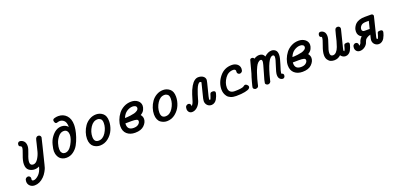

<svg xmlns="http://www.w3.org/2000/svg" viewBox="6 -1609 5798 2828"><g transform="rotate(-20 2904.5 -194.5)"><path d="M111.8 130.9Q111.8 97.7 127 83.3Q142.1 68.8 160.2 68.8Q176.3 68.8 187.7 79.8Q199.2 90.8 199.2 107.9Q199.2 111.8 198 117.9Q196.8 124 196.8 127.9Q196.8 149.9 222.2 149.9Q257.3 149.9 301.8 108.9Q346.2 67.9 366.2 -14.2Q330.1 3.9 293 3.9Q243.2 3.9 205.1 -24.7Q167 -53.2 167 -120.1Q167 -174.3 198 -254.6Q229 -335 229 -359.9Q229 -381.8 209 -387.9Q189 -394 188 -414.1Q188 -422.9 189.9 -432.4Q191.9 -441.9 200.9 -451.4Q210 -460.9 224.1 -460.9Q256.3 -460.9 284.2 -435.1Q312 -409.2 312 -356Q312 -316.9 281 -241.5Q250 -166 250 -123Q250 -71.3 297.9 -70.8Q338.9 -70.8 370.8 -118.9Q402.8 -167 418.5 -223.4Q434.1 -279.8 448 -341.8Q461.9 -403.8 467.8 -417Q481.9 -443.8 507.8 -443.8Q524.9 -443.8 536.4 -432.9Q547.9 -421.9 547.9 -404.8Q547.9 -399.9 513.2 -261.2L451.2 -12.2Q443.4 18.6 438.2 35.2Q433.1 51.8 412.1 89.8Q391.1 127.9 360.8 158.2Q292 226.1 213.9 226.1Q168.9 226.1 140.4 199Q111.8 171.9 111.8 130.9Z M647.9 -149.9Q647.9 -184.1 663.8 -247.1Q679.7 -310.1 710 -353Q781.7 -457 876 -457Q937 -457 978 -412.1Q977.1 -482.9 948 -511Q918.9 -539.1 880.9 -539.1Q866.7 -539.1 850.3 -533.9Q834 -528.8 830.1 -528.8Q812 -528.8 804 -545.4Q795.9 -562 795.9 -576.2Q795.9 -598.1 825.9 -606.7Q856 -615.2 884.8 -615.2Q961.9 -615.2 1012 -562.5Q1062 -509.8 1062 -413.1Q1062 -385.3 1054.9 -339.6Q1047.9 -293.9 1027.8 -232.9Q1007.8 -171.9 979.2 -119.9Q950.7 -67.9 901.4 -32Q852.1 3.9 792 3.9Q758.8 3.9 732.9 -7.1Q707 -18.1 691.4 -33.9Q675.8 -49.8 665.8 -71.3Q655.8 -92.8 651.9 -112.3Q647.9 -131.8 647.9 -149.9ZM731.9 -152.8Q731.9 -134.8 735.8 -118.4Q739.7 -102.1 755.4 -86.4Q771 -70.8 795.9 -70.8Q858.9 -70.8 906 -153.8Q953.1 -236.8 953.1 -298.8Q953.1 -332 937 -356.4Q920.9 -380.9 882.8 -380.9Q835 -380.9 798.3 -335.4Q761.7 -290 746.8 -240Q731.9 -189.9 731.9 -152.8Z M1168.9 -153.8Q1168.9 -202.6 1185.8 -253.9Q1202.6 -305.2 1233.2 -348.6Q1263.7 -392.1 1312.3 -420.2Q1360.8 -448.2 1417 -448.2Q1475.1 -448.2 1520 -411.1Q1564.9 -374 1564.9 -291Q1564.9 -224.1 1536.9 -157.5Q1508.8 -90.8 1450.2 -43.5Q1391.6 3.9 1317.9 3.9Q1293 3.9 1268.8 -3.7Q1244.6 -11.2 1221.2 -27.6Q1197.8 -43.9 1183.3 -76.4Q1168.9 -108.9 1168.9 -153.8ZM1252.9 -154.8Q1252.9 -70.8 1322.8 -70.8Q1390.6 -70.8 1436.3 -142.8Q1481.9 -214.8 1481.9 -290Q1481.9 -337.9 1460 -355.5Q1438 -373 1411.6 -373Q1343.8 -373 1298.3 -302.5Q1252.9 -231.9 1252.9 -154.8Z M1693.8 -157.2Q1693.8 -205.1 1712.9 -255.6Q1731.9 -306.2 1765.4 -349.6Q1798.8 -393.1 1851.3 -420.7Q1903.8 -448.2 1964.8 -448.2Q2025.9 -448.2 2066.4 -416Q2106.9 -383.8 2106.9 -334Q2106.9 -306.2 2090.8 -272Q2074.7 -237.8 2032.7 -213.9Q2059.6 -180.7 2059.6 -145Q2059.6 -91.8 2011.2 -43.9Q1962.9 3.9 1868.7 3.9Q1789.6 3.9 1741.7 -38.6Q1693.8 -81.1 1693.8 -157.2ZM1777.8 -159.2Q1777.8 -71.3 1871.6 -70.8Q1920.4 -70.8 1947.5 -93Q1974.6 -115.2 1974.6 -141.1Q1974.6 -162.1 1951.2 -169.4Q1927.7 -176.8 1866.7 -176.8Q1863.8 -176.8 1851.3 -176.3Q1838.9 -175.8 1813.5 -175.8H1778.8Q1778.8 -172.9 1778.3 -167Q1777.8 -161.1 1777.8 -159.2ZM1799.8 -252H1800.8Q1814 -252 1831.3 -252.4Q1848.6 -252.9 1885.3 -257.6Q1921.9 -262.2 1949.7 -269.5Q1977.5 -276.9 1999.5 -293Q2021.5 -309.1 2021.5 -331.1Q2021.5 -352.1 2004.2 -362.5Q1986.8 -373 1961.9 -373Q1917 -373 1871.3 -344Q1825.7 -314.9 1799.8 -252Z M2218.8 -153.8Q2218.8 -202.6 2235.6 -253.9Q2252.4 -305.2 2283 -348.6Q2313.5 -392.1 2362.1 -420.2Q2410.6 -448.2 2466.8 -448.2Q2524.9 -448.2 2569.8 -411.1Q2614.7 -374 2614.7 -291Q2614.7 -224.1 2586.7 -157.5Q2558.6 -90.8 2500 -43.5Q2441.4 3.9 2367.7 3.9Q2342.8 3.9 2318.6 -3.7Q2294.4 -11.2 2271 -27.6Q2247.6 -43.9 2233.2 -76.4Q2218.8 -108.9 2218.8 -153.8ZM2302.7 -154.8Q2302.7 -70.8 2372.6 -70.8Q2440.4 -70.8 2486.1 -142.8Q2531.7 -214.8 2531.7 -290Q2531.7 -337.9 2509.8 -355.5Q2487.8 -373 2461.4 -373Q2393.6 -373 2348.1 -302.5Q2302.7 -231.9 2302.7 -154.8Z M2696.3 -66.9Q2696.3 -99.1 2711.4 -113.5Q2726.6 -127.9 2744.6 -127.9Q2761.7 -127.9 2772.2 -116.9Q2782.7 -106 2782.7 -86.9Q2782.7 -85.9 2782.2 -83Q2781.7 -80.1 2781.7 -79.1Q2806.6 -102.1 2818.6 -141.1Q2830.6 -180.2 2849.1 -240.5Q2867.7 -300.8 2900.4 -357.9Q2953.6 -447.8 3017.6 -448.2Q3064.5 -448.2 3094 -426Q3123.5 -403.8 3123.5 -368.2Q3123.5 -354 3091.1 -230Q3058.6 -106 3058.6 -91.8Q3058.6 -75.7 3067.4 -74.2Q3079.6 -75.2 3092 -118.7Q3104.5 -162.1 3110.4 -168Q3119.1 -177.7 3142.6 -178.2Q3185.5 -178.2 3185.5 -147.9Q3185.5 -145 3182.6 -131.1Q3179.7 -117.2 3170.7 -93.5Q3161.6 -69.8 3149.2 -48.3Q3136.7 -26.9 3114.5 -11.5Q3092.3 3.9 3065.4 3.9Q3025.4 3.9 3000 -22.9Q2974.6 -49.8 2974.6 -89.8Q2974.6 -104 2980 -127.9Q2985.4 -151.9 3036.6 -354Q3036.6 -355 3037.1 -356.4Q3037.6 -357.9 3037.6 -358.9Q3037.6 -372.1 3016.6 -372.1Q3001.5 -372.1 2983.9 -347.7Q2966.3 -323.2 2951.9 -285.6Q2937.5 -248 2926.5 -213.6Q2915.5 -179.2 2906.7 -147.9L2898.4 -117.2Q2878.4 -61 2841.1 -28.6Q2803.7 3.9 2761.7 3.9Q2731.9 3.9 2714.1 -16.1Q2696.3 -36.1 2696.3 -66.9Z M3278.3 -159.2Q3278.3 -267.1 3351.8 -357.7Q3425.3 -448.2 3541.5 -448.2Q3593.3 -448.2 3627.4 -420.7Q3661.6 -393.1 3661.6 -348.1Q3661.6 -315.9 3647 -301.5Q3632.3 -287.1 3614.3 -287.1Q3599.1 -287.1 3587.2 -298.1Q3575.2 -309.1 3575.2 -325.2Q3575.2 -329.1 3575.7 -335Q3576.2 -340.8 3576.2 -344.2Q3576.2 -357.4 3565.7 -365.2Q3555.2 -373 3538.6 -373Q3458.5 -372.1 3410.4 -303Q3362.3 -233.9 3362.3 -161.1Q3362.3 -71.3 3455.6 -70.8Q3512.7 -70.8 3548.6 -76.4Q3584.5 -82 3594.5 -89.1Q3604.5 -96.2 3613 -101.6Q3621.6 -106.9 3631.3 -106.9Q3644.5 -106.9 3659.9 -91.6Q3675.3 -76.2 3675.3 -62Q3675.3 -46.9 3659.4 -33Q3643.6 -19 3590.1 -7.6Q3536.6 3.9 3451.2 3.9Q3402.3 3.9 3366.9 -11Q3331.5 -25.9 3313 -51.5Q3294.4 -77.1 3286.4 -103.8Q3278.3 -130.4 3278.3 -159.2Z M3719.2 -29.8Q3719.2 -41 3738.8 -113.5Q3758.3 -186 3774.4 -231Q3781.2 -251 3802.7 -336.4Q3824.2 -421.9 3827.1 -428.2Q3836.9 -444.3 3856.4 -443.8Q3882.3 -443.8 3890.1 -420.9Q3932.1 -447.8 3972.2 -448.2Q4033.2 -448.2 4053.2 -396Q4109.4 -447.8 4164.6 -448.2Q4199.7 -448.2 4226.1 -426Q4252.4 -403.8 4252.4 -352.1Q4252.4 -305.2 4220 -207.5Q4187.5 -109.9 4187.5 -90.8Q4187.5 -85 4189.5 -75.2Q4206.5 -74.2 4213.4 -64.7Q4220.2 -55.2 4220.2 -46.9Q4220.2 -38.1 4218.3 -29.1Q4216.3 -20 4207.8 -10Q4199.2 0 4184.1 0Q4159.2 0 4138.7 -20Q4118.2 -40 4118.2 -82Q4118.2 -120.1 4150.6 -214.1Q4183.1 -308.1 4183.1 -341.8Q4183.1 -372.6 4159.2 -373Q4078.1 -373 4000.5 -49.8Q3998.5 -41 3997.6 -38.1Q3997.6 -33.2 3995.4 -26.1Q3993.2 -19 3981.7 -7.6Q3970.2 3.9 3952.1 3.9Q3938 3.9 3924.6 -5.6Q3911.1 -15.1 3911.1 -28.8Q3911.1 -50.8 3951.2 -182.9Q3991.2 -314.9 3991.2 -341.8Q3991.2 -372.6 3969.2 -373L3968.3 -372.1Q3947.3 -372.1 3926.3 -351.6Q3905.3 -331.1 3889.4 -297.6Q3873.5 -264.2 3867.4 -248Q3861.3 -231.9 3855.5 -214.8Q3839.4 -168 3827.9 -126.5Q3816.4 -85 3812.7 -65.9Q3809.1 -46.9 3804.7 -31.5Q3800.3 -16.1 3794.9 -10.5Q3789.6 -4.9 3778.3 -1Q3763.2 3.9 3760.3 3.9Q3747.1 3.9 3733.2 -5.4Q3719.2 -14.6 3719.2 -29.8Z M4318.4 -157.2Q4318.4 -205.1 4337.4 -255.6Q4356.4 -306.2 4389.9 -349.6Q4423.3 -393.1 4475.8 -420.7Q4528.3 -448.2 4589.4 -448.2Q4650.4 -448.2 4690.9 -416Q4731.4 -383.8 4731.4 -334Q4731.4 -306.2 4715.3 -272Q4699.2 -237.8 4657.2 -213.9Q4684.1 -180.7 4684.1 -145Q4684.1 -91.8 4635.7 -43.9Q4587.4 3.9 4493.2 3.9Q4414.1 3.9 4366.2 -38.6Q4318.4 -81.1 4318.4 -157.2ZM4402.3 -159.2Q4402.3 -71.3 4496.1 -70.8Q4544.9 -70.8 4572 -93Q4599.1 -115.2 4599.1 -141.1Q4599.1 -162.1 4575.7 -169.4Q4552.2 -176.8 4491.2 -176.8Q4488.3 -176.8 4475.8 -176.3Q4463.4 -175.8 4438 -175.8H4403.3Q4403.3 -172.9 4402.8 -167Q4402.3 -161.1 4402.3 -159.2ZM4424.3 -252H4425.3Q4438.5 -252 4455.8 -252.4Q4473.1 -252.9 4509.8 -257.6Q4546.4 -262.2 4574.2 -269.5Q4602.1 -276.9 4624 -293Q4646 -309.1 4646 -331.1Q4646 -352.1 4628.7 -362.5Q4611.3 -373 4586.4 -373Q4541.5 -373 4495.8 -344Q4450.2 -314.9 4424.3 -252Z M4870.1 -118.2Q4870.1 -173.3 4902.1 -258.1Q4934.1 -342.8 4934.1 -370.1Q4934.1 -374 4933.6 -376Q4933.1 -377.9 4933.1 -379.4Q4933.1 -380.9 4931.2 -381.8L4929.2 -383.8L4926.3 -386.2Q4922.4 -387.2 4920.9 -387.2Q4900.9 -394 4900.9 -417Q4900.9 -432.1 4908.9 -446.5Q4917 -460.9 4936 -460.9Q4965.8 -460.9 4990.5 -438Q5015.1 -415 5015.1 -365.2Q5015.1 -324.2 4984.6 -243.7Q4954.1 -163.1 4954.1 -121.1Q4954.1 -72.3 4996.1 -71.8Q5024.9 -71.8 5049.1 -97.4Q5073.2 -123 5089.1 -166.5Q5105 -210 5116 -252Q5127 -293.9 5137.9 -342.5Q5148.9 -391.1 5156.2 -411.1Q5166 -444.3 5200.2 -443.8Q5216.3 -443.8 5227.8 -432.9Q5239.3 -421.9 5239.3 -404.8L5235.4 -384.8L5169.9 -123Q5163.1 -93.3 5163.1 -88.9Q5163.1 -77.6 5172.4 -70.8Q5188.5 -94.7 5194.3 -124.3Q5200.2 -153.8 5208.3 -165.3Q5216.3 -176.8 5243.2 -176.8Q5260.3 -176.8 5263.2 -175.8Q5285.2 -169.9 5285.2 -147.9Q5285.2 -145 5282.2 -131.1Q5279.3 -117.2 5270.8 -93.5Q5262.2 -69.8 5250.2 -48.3Q5238.3 -26.9 5216.3 -11.5Q5194.3 3.9 5168 3.9Q5122.1 3.9 5092.3 -37.1Q5049.3 3.9 4991.2 3.9Q4962.4 3.9 4936.8 -5.6Q4911.1 -15.1 4890.6 -44.2Q4870.1 -73.2 4870.1 -118.2Z M5320.8 -69.8Q5320.8 -99.6 5335.4 -113.8Q5350.1 -127.9 5368.2 -127.9Q5384.3 -127.9 5395.8 -116.9Q5407.2 -106 5407.2 -88.9Q5407.2 -83 5404.8 -73.2Q5421.9 -80.1 5429.9 -92.5Q5438 -105 5440.9 -117.9Q5443.8 -130.9 5455.3 -150.9Q5466.8 -170.9 5487.8 -190.9Q5430.7 -219.7 5431.2 -283.2Q5431.2 -298.3 5434.6 -315.7Q5438 -333 5450.9 -356.9Q5463.9 -380.9 5483.9 -399.4Q5503.9 -418 5541 -430.9Q5578.1 -443.8 5626 -443.8H5727.1Q5742.2 -443.8 5750.5 -435.3Q5758.8 -426.8 5760.3 -415Q5760.3 -409.2 5755.9 -395L5685.1 -107.9Q5682.1 -92.8 5682.1 -90.8Q5682.1 -78.6 5688.5 -74.7Q5694.8 -70.8 5700.2 -78.1Q5709 -90.3 5718.5 -124.8Q5728 -159.2 5729 -161.1Q5736.8 -177.2 5764.2 -176.8H5777.8Q5792 -176.8 5800.5 -168.9Q5809.1 -161.1 5809.1 -147.9Q5809.1 -145 5806.2 -130.6Q5803.2 -116.2 5794.2 -92.5Q5785.2 -68.8 5772.7 -47.9Q5760.3 -26.9 5738 -11.5Q5715.8 3.9 5689.9 3.9Q5650.9 3.9 5624.5 -22Q5598.1 -47.9 5598.1 -88.9Q5598.1 -102.1 5615.2 -169.9Q5581.1 -161.1 5560.5 -147Q5540 -132.8 5533.4 -123.3Q5526.9 -113.8 5520.5 -95.5Q5514.2 -77.1 5511.2 -70.8Q5494.1 -37.6 5461.2 -16.8Q5428.2 3.9 5393.1 3.9Q5359.9 3.9 5340.3 -16.8Q5320.8 -37.6 5320.8 -69.8ZM5516.1 -287.1Q5516.1 -271 5526.1 -262.5Q5536.1 -253.9 5545.2 -252.9Q5554.2 -252 5568.8 -252H5635.3L5664.1 -369.1H5624Q5570.8 -369.1 5547.9 -350.1Q5516.1 -324.2 5516.1 -287.1Z"/></g></svg>

Font: CMU Typewriter Text
Style: BoldItalic
Weight: 700
Italic angle: -14.04°
Version: Version 0.7.0